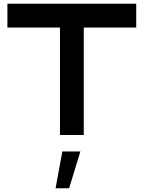

<svg xmlns="http://www.w3.org/2000/svg" viewBox="-20 -720 766 1024"><path d="M706.5 -573.2H426.8V0H299.8V-573.2H19.5V-700.2H706.5ZM348.6 284.2H276.4L312.5 87.9H408.7Z"/></svg>

Font: Audiowide
Style: Regular
Weight: 400
Designer: Astigmatic (AOETI)
Foundry: Astigmatic (AOETI)
Version: Version 1.002